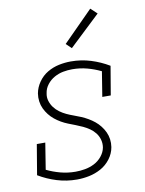

<svg xmlns="http://www.w3.org/2000/svg" viewBox="-86 -825 673 893"><g transform="rotate(-10 250.0 -378.0)"><path d="M205 8Q156 8 110.5 -6Q65 -20 25 -44L49 -187H89L69 -62Q100 -47 134 -38Q168 -29 205 -29Q227 -29 249.5 -33Q272 -37 293 -47.5Q314 -58 329.5 -77Q345 -96 349 -118Q352 -137 347 -155Q342 -173 331 -187Q320 -201 305.5 -211Q291 -221 275 -228.5Q259 -236 242 -242.5Q225 -249 208.5 -255.5Q192 -262 176.5 -271Q161 -280 147.5 -291Q134 -302 123 -316Q112 -330 104.5 -346Q97 -362 94.5 -380.5Q92 -399 95 -418Q100 -446 117.5 -471Q135 -496 160.5 -511Q186 -526 214.5 -532Q243 -538 271 -538Q320 -538 365 -524Q410 -510 450 -486L427 -350H387L406 -468Q375 -483 341.5 -492Q308 -501 271 -501Q250 -501 228.5 -497Q207 -493 187 -482Q167 -471 152.5 -452.5Q138 -434 135 -412Q131 -393 136.5 -375.5Q142 -358 152.5 -344Q163 -330 177.5 -319.5Q192 -309 208 -301.5Q224 -294 241 -288Q258 -282 274.5 -275Q291 -268 306.5 -259Q322 -250 335.5 -239Q349 -228 360 -214Q371 -200 378.5 -184Q386 -168 388.5 -150Q391 -132 388 -113Q383 -83 364 -58Q345 -33 318.5 -18.5Q292 -4 263 2Q234 8 205 8ZM287 -598 262 -622 403 -764 433 -736Z"/></g></svg>

Font: Iosevka Slab Extralight
Style: Italic
Weight: 200
Italic angle: -9°
Monospace: yes
Designer: Belleve Invis
Foundry: Belleve Invis
Version: Version 11.1.1; ttfautohint (v1.8.3)